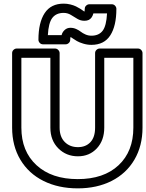

<svg xmlns="http://www.w3.org/2000/svg" viewBox="-20 -990 795 1044"><path d="M45.9 -295.9V-701.2Q45.9 -711.9 53.7 -719Q61.5 -726.1 70.8 -726.1H278.8Q289.6 -726.1 296.9 -718.3Q304.2 -710.4 304.2 -701.2V-295.9Q304.2 -246.1 332 -218Q359.9 -189.9 403.8 -189.9Q446.3 -189.9 471.7 -217Q497.1 -244.1 497.1 -295.9V-701.2Q497.1 -711.9 504.9 -719Q512.7 -726.1 522 -726.1H730Q740.7 -726.1 747.8 -718.3Q754.9 -710.4 754.9 -701.2V-295.9Q754.9 -196.8 710.9 -121.8Q667 -46.9 587.2 -6.3Q507.3 34.2 402.8 34.2Q297.4 34.2 216.6 -6.1Q135.7 -46.4 90.8 -121.6Q45.9 -196.8 45.9 -295.9ZM96.2 -295.9Q96.2 -167.5 178.5 -91.8Q260.7 -16.1 402.8 -16.1Q543.9 -16.1 624.5 -91.3Q705.1 -166.5 705.1 -295.9V-675.8H546.9V-295.9Q546.9 -226.6 506.6 -183.3Q466.3 -140.1 403.8 -140.1Q340.3 -140.1 297.1 -183.3Q253.9 -226.6 253.9 -295.9V-675.8H96.2ZM189 -773.9Q189 -867.2 222.9 -918.7Q256.8 -970.2 326.2 -970.2Q344.7 -970.2 362.5 -965.8Q380.4 -961.4 393.3 -955.1Q406.2 -948.7 416.3 -942.4Q426.3 -936 432.4 -931.4Q438.5 -926.8 439 -926.8Q440.9 -932.6 440.9 -941.9Q440.9 -952.6 448.7 -959.7Q456.5 -966.8 465.8 -966.8H587.9Q598.6 -966.8 605.7 -959Q612.8 -951.2 612.8 -941.9Q612.8 -849.1 579.6 -797.6Q546.4 -746.1 477.1 -746.1Q454.6 -746.1 432.9 -752.7Q411.1 -759.3 398.2 -766.8Q385.3 -774.4 375 -781.5Q364.7 -788.6 363.8 -789.1Q361.8 -783.2 361.8 -773.9Q361.8 -763.2 354 -756.1Q346.2 -749 336.9 -749H213.9Q203.1 -749 196 -756.8Q189 -764.6 189 -773.9ZM240.2 -798.8H314.9Q318.8 -815.4 331.8 -827.1Q344.7 -838.9 362.8 -838.9Q379.9 -838.9 394.8 -832Q409.7 -825.2 419.4 -817.4Q429.2 -809.6 444.6 -802.7Q460 -795.9 477.1 -795.9Q517.6 -795.9 538.1 -822.8Q558.6 -849.6 562 -917H487.8Q481 -891.1 462.9 -881.8Q453.1 -877 439 -877Q418 -877 400.4 -887.7Q382.8 -898.4 365 -909.2Q347.2 -919.9 326.2 -919.9Q285.6 -919.9 264.6 -892.8Q243.7 -865.7 240.2 -798.8Z"/></svg>

Font: Trueno ExtraBold Outline
Style: Regular
Weight: 800
Width: 6
Designer: Julieta Ulanovsky
Foundry: Julieta Ulanovsky
Version: Version 3.001b | FøM Fix